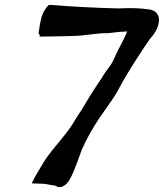

<svg xmlns="http://www.w3.org/2000/svg" viewBox="-20 -739 663 776"><path d="M136 -605C137 -601 139 -601 141 -597L140 -591L260 -593C275 -594 289 -594 304 -595L348 -600C370 -603 392 -605 415 -605C433 -606 460 -611 478 -611L494 -612C487 -593 474 -568 456 -534C451 -524 447 -513 441 -502C428 -471 411 -459 392 -425C376 -401 358 -375 343 -350C325 -319 305 -287 287 -260C261 -213 225 -174 189 -129C167 -101 159 -88 142 -59C127 -35 116 -15 108 2L159 4L206 12C209 15 213 17 218 17C234 19 251 6 262 -14C281 -47 297 -99 311 -135C332 -181 348 -211 385 -267C390 -274 396 -281 400 -288C420 -318 441 -344 458 -376C478 -416 523 -488 561 -545C571 -560 580 -573 586 -582C611 -609 620 -631 622 -651C626 -677 611 -698 582 -701C540 -707 505 -707 458 -705C373 -707 269 -712 187 -719H177C165 -707 153 -689 148 -670C142 -648 139 -626 136 -605Z"/></svg>

Font: Vapor
Style: Obl
Weight: 400
Foundry: Cannot Into Space Fonts
Version: Version 0.179